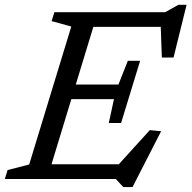

<svg xmlns="http://www.w3.org/2000/svg" viewBox="-39 -742 794 796"><path d="M256.5 -632 175 -654.5 186.5 -691.5H366.5L156 0H-19L-7.5 -37L82 -60ZM626.5 -656 647.5 -630.5H292.5L312.5 -691.5H646L700.5 -722H734.5L680.5 -503.5H632ZM472 33.5 441 0H101L121 -61H480.5L430 -35L582 -202.5L629 -198L510.5 33.5ZM463 -232H412L433.5 -331H202L221 -391.5H452L491 -490H542L502.5 -361Z"/></svg>

Font: Newsreader 11pt
Style: Italic
Weight: 400
Italic angle: -17°
Version: Version 1.003